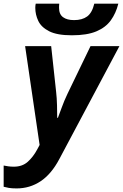

<svg xmlns="http://www.w3.org/2000/svg" viewBox="-89 -801 680 1061"><path d="M2.9 240.2Q-23.4 240.2 -40.3 237.3Q-57.1 234.4 -68.8 231V113.8Q-56.2 116.2 -42.7 118.2Q-29.3 120.1 -12.2 120.1Q34.2 120.1 64.5 93Q94.7 65.9 117.2 23.9L129.9 0L49.8 -545.9H193.8L221.2 -293Q225.1 -259.3 226.1 -219.2Q227.1 -179.2 227.1 -149.9H231Q240.7 -174.8 252.7 -208.3Q264.6 -241.7 284.2 -283.2L411.1 -545.9H570.8L238.8 78.1Q194.8 161.1 135.3 200.7Q75.7 240.2 2.9 240.2ZM308.1 -606Q226.6 -606 182.9 -628.2Q139.2 -650.4 122.6 -685.3Q106 -720.2 106 -757.8Q106 -769.5 108.4 -780.8H238.3Q237.8 -772.9 237.5 -768.1Q237.3 -763.2 237.3 -757.8Q237.3 -722.2 259.3 -706.1Q281.2 -689.9 320.3 -689.9Q365.2 -689.9 392.6 -710Q419.9 -730 432.1 -780.8H564.9Q551.8 -728 523.4 -688.7Q495.1 -649.4 443.6 -627.7Q392.1 -606 308.1 -606Z"/></svg>

Font: Open Sans
Style: Bold Italic
Weight: 700
Italic angle: -12°
Designer: Monotype Design Team
Foundry: Monotype Imaging Inc.
Version: Version 3.003; ttfautohint (v1.8.4)